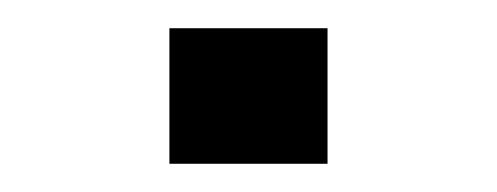

<svg xmlns="http://www.w3.org/2000/svg" viewBox="-20 -116 352 136"><path d="M100 0H212V-96H100Z"/></svg>

Font: LXGW Marker Gothic
Style: Regular
Weight: 400
Version: Version 1.001